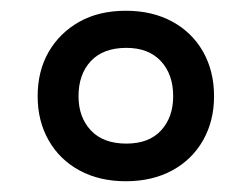

<svg xmlns="http://www.w3.org/2000/svg" viewBox="-20 -744 468 357"><path d="M214 -407Q165 -407 128 -427Q91 -447 70.5 -483Q50 -519 50 -565Q50 -612 70.5 -647.5Q91 -683 127.5 -703.5Q164 -724 214 -724Q263 -724 300 -704Q337 -684 357.5 -648Q378 -612 378 -565Q378 -519 357.5 -483Q337 -447 300 -427Q263 -407 214 -407ZM215 -477Q257 -477 279.5 -501.5Q302 -526 302 -565Q302 -606 279 -630.5Q256 -655 215 -655Q172 -655 149 -630.5Q126 -606 126 -565Q126 -526 149 -501.5Q172 -477 215 -477Z"/></svg>

Font: Noto Sans Adlam Medium
Style: Regular
Weight: 500
Version: Version 3.001